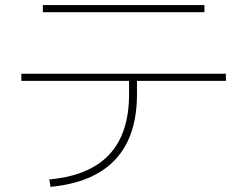

<svg xmlns="http://www.w3.org/2000/svg" viewBox="-20 -724 978 759"><path d="M490.2 -351.6V-404.3H64.5V-432.6H873V-404.3H521.5V-351.6Q521.5 -185.1 435.8 -93.3Q350.1 -1.5 179.7 14.6L174.8 -14.6Q333.5 -29.3 411.9 -113Q490.2 -196.8 490.2 -351.6ZM149.4 -704.1H788.1V-675.8H149.4Z"/></svg>

Font: Pretendard Thin
Style: Regular
Weight: 100
Designer: Base glyphs from Inter by Rasmus Andersson; Hangeul glyphs from Noto Sans CJK(Source Han Sans) by Jang Soo-young and Kan
Foundry: Kil Hyung-jin
Version: Version 1.309